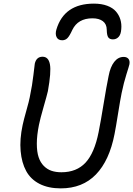

<svg xmlns="http://www.w3.org/2000/svg" viewBox="-20 -1018 735 1059"><path d="M498 -998Q540 -998 571.3 -986.3Q602.5 -974.6 619.6 -954.6Q636.7 -934.6 644 -910.2Q651.4 -885.7 648.9 -857.9Q647 -828.1 634.3 -814.5Q621.6 -800.8 603 -800.8Q585 -800.8 577.1 -812Q569.3 -823.2 568.8 -854Q568.4 -885.3 547.4 -901.1Q526.4 -917 490.2 -917Q409.7 -917 378.9 -853Q363.8 -819.8 352.1 -807.9Q340.3 -795.9 323.2 -795.9Q300.8 -795.9 292.2 -813Q283.7 -830.1 291 -855Q333.5 -998 498 -998ZM314.9 21Q246.6 21 198 -3.9Q149.4 -28.8 124.5 -74.5Q99.6 -120.1 93.8 -184.8Q87.9 -249.5 105 -329.1Q110.8 -356.4 125.7 -409.2Q140.6 -461.9 144 -481Q158.7 -552.2 164.3 -604.2Q169.9 -656.2 171.9 -667Q180.7 -705.1 214.8 -705.1Q247.6 -705.1 255.4 -663.1Q263.2 -621.1 244.1 -515.1Q239.3 -493.7 220.2 -427.5Q201.2 -361.3 194.8 -329.1Q183.1 -271 183.1 -225.8Q183.1 -180.7 192.9 -151.4Q202.6 -122.1 221.4 -103Q240.2 -84 264.2 -75.9Q288.1 -67.9 318.8 -67.9Q402.3 -67.9 451.7 -120.8Q501 -173.8 523.9 -289.1Q536.1 -350.6 551.5 -445.3Q566.9 -540 579.1 -599.1Q588.4 -648.9 609.9 -676.5Q631.3 -704.1 662.1 -704.1Q679.7 -704.1 688.5 -693.4Q697.3 -682.6 693.8 -663.1Q691.9 -653.8 677.2 -607.7Q662.6 -561.5 650.9 -504.9Q643.1 -466.8 631.1 -391.1Q619.1 -315.4 611.8 -278.8Q583.5 -132.8 509.3 -55.9Q435.1 21 314.9 21Z"/></svg>

Font: Shantell Sans Bouncy
Style: Italic
Weight: 400
Italic angle: -11.31°
Designer: Stephen Nixon, Anya Danilova, Shantell Martin
Foundry: Arrow Type
Version: Version 1.006;[9816181b4]